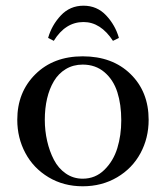

<svg xmlns="http://www.w3.org/2000/svg" viewBox="-20 -651 584 678"><path d="M41 -228Q41 -325.7 105 -388.9Q168.9 -452.1 272 -452.1Q377 -452.1 440.9 -389.6Q504.9 -327.1 504.9 -228Q504.9 -163.6 476.1 -110.1Q447.3 -56.6 393.6 -24.9Q339.8 6.8 272 6.8Q204.6 6.8 151.4 -25.1Q98.1 -57.1 69.6 -110.6Q41 -164.1 41 -228ZM138.2 -228Q138.2 -189.5 146.5 -153.1Q154.8 -116.7 170.4 -86.7Q186 -56.6 212.4 -38.3Q238.8 -20 272 -20Q316.9 -20 348.6 -51.3Q380.4 -82.5 394.3 -127.9Q408.2 -173.3 408.2 -226.1Q408.2 -282.2 394.3 -325.7Q380.4 -369.1 348.9 -396Q317.4 -422.9 272 -422.9Q238.8 -422.9 212.6 -407.2Q186.5 -391.6 170.4 -364.5Q154.3 -337.4 146.2 -302.7Q138.2 -268.1 138.2 -228ZM149.9 -517.1Q162.6 -562 194.8 -596.4Q227.1 -630.9 274.9 -630.9Q322.8 -630.9 355 -596.4Q387.2 -562 399.9 -517.1L378.9 -506.8Q335.4 -573.2 274.9 -573.2Q210.9 -573.2 169.9 -506.8Z"/></svg>

Font: Dehuti Alt
Style: Bold
Weight: 700
Version: Version 1.2